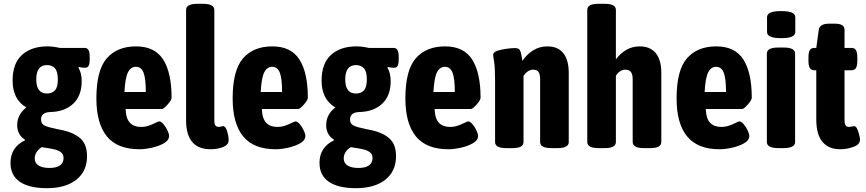

<svg xmlns="http://www.w3.org/2000/svg" viewBox="-20 -774 4537 1006"><path d="M35 79Q35 -2 111 -39V-42Q91 -54 80.5 -73.5Q70 -93 70 -118Q70 -174 118 -211Q46 -253 46 -352Q46 -442 95.5 -486.5Q145 -531 228 -531Q259 -531 293 -523H423Q437 -523 443.5 -512Q450 -501 450 -478V-462Q450 -440 444.5 -429.5Q439 -419 427 -419Q409 -419 393 -423L391 -419Q399 -407 403.5 -388.5Q408 -370 408 -349Q408 -272 363.5 -230.5Q319 -189 245 -187Q195 -186 195 -148Q195 -125 214 -116Q233 -107 277 -98Q303 -93 312 -91Q369 -78 402.5 -47.5Q436 -17 436 45Q436 123 380 167.5Q324 212 226 212Q133 212 84 178.5Q35 145 35 79ZM283 -358Q283 -400 267.5 -416.5Q252 -433 226 -433Q170 -433 170 -358Q170 -284 226 -284Q252 -284 267.5 -300Q283 -316 283 -358ZM313 54Q313 35 300 24.5Q287 14 266.5 9Q246 4 199 -3Q182 7 172 22.5Q162 38 162 56Q162 81 182.5 93.5Q203 106 239 106Q276 106 294.5 92.5Q313 79 313 54Z M485 -258Q485 -406 539.5 -468.5Q594 -531 693 -531Q791 -531 835 -462Q879 -393 879 -262Q879 -250 858.5 -226.5Q838 -203 828 -203H638Q640 -152 661 -130.5Q682 -109 718 -109Q740 -109 758 -115Q776 -121 793 -129.5Q810 -138 814 -138Q824 -138 836.5 -123.5Q849 -109 857.5 -90.5Q866 -72 866 -62Q866 -39 839 -23.5Q812 -8 775.5 0Q739 8 711 8Q595 8 540 -59.5Q485 -127 485 -258ZM744 -292Q744 -363 732 -393.5Q720 -424 692 -424Q665 -424 650.5 -395Q636 -366 632 -292Z M955 -144V-722Q955 -754 1015 -754H1043Q1103 -754 1103 -722V-142Q1103 -125 1108.5 -117Q1114 -109 1127 -109Q1131 -109 1138 -111Q1145 -113 1149 -113Q1162 -113 1170 -86.5Q1178 -60 1178 -39Q1178 -15 1148.5 -3.5Q1119 8 1084 8Q955 8 955 -144Z M1199 -258Q1199 -406 1253.5 -468.5Q1308 -531 1407 -531Q1505 -531 1549 -462Q1593 -393 1593 -262Q1593 -250 1572.5 -226.5Q1552 -203 1542 -203H1352Q1354 -152 1375 -130.5Q1396 -109 1432 -109Q1454 -109 1472 -115Q1490 -121 1507 -129.5Q1524 -138 1528 -138Q1538 -138 1550.5 -123.5Q1563 -109 1571.5 -90.5Q1580 -72 1580 -62Q1580 -39 1553 -23.5Q1526 -8 1489.5 0Q1453 8 1425 8Q1309 8 1254 -59.5Q1199 -127 1199 -258ZM1458 -292Q1458 -363 1446 -393.5Q1434 -424 1406 -424Q1379 -424 1364.5 -395Q1350 -366 1346 -292Z M1654 79Q1654 -2 1730 -39V-42Q1710 -54 1699.5 -73.5Q1689 -93 1689 -118Q1689 -174 1737 -211Q1665 -253 1665 -352Q1665 -442 1714.5 -486.5Q1764 -531 1847 -531Q1878 -531 1912 -523H2042Q2056 -523 2062.5 -512Q2069 -501 2069 -478V-462Q2069 -440 2063.5 -429.5Q2058 -419 2046 -419Q2028 -419 2012 -423L2010 -419Q2018 -407 2022.5 -388.5Q2027 -370 2027 -349Q2027 -272 1982.5 -230.5Q1938 -189 1864 -187Q1814 -186 1814 -148Q1814 -125 1833 -116Q1852 -107 1896 -98Q1922 -93 1931 -91Q1988 -78 2021.5 -47.5Q2055 -17 2055 45Q2055 123 1999 167.5Q1943 212 1845 212Q1752 212 1703 178.5Q1654 145 1654 79ZM1902 -358Q1902 -400 1886.5 -416.5Q1871 -433 1845 -433Q1789 -433 1789 -358Q1789 -284 1845 -284Q1871 -284 1886.5 -300Q1902 -316 1902 -358ZM1932 54Q1932 35 1919 24.5Q1906 14 1885.5 9Q1865 4 1818 -3Q1801 7 1791 22.5Q1781 38 1781 56Q1781 81 1801.5 93.5Q1822 106 1858 106Q1895 106 1913.5 92.5Q1932 79 1932 54Z M2104 -258Q2104 -406 2158.5 -468.5Q2213 -531 2312 -531Q2410 -531 2454 -462Q2498 -393 2498 -262Q2498 -250 2477.5 -226.5Q2457 -203 2447 -203H2257Q2259 -152 2280 -130.5Q2301 -109 2337 -109Q2359 -109 2377 -115Q2395 -121 2412 -129.5Q2429 -138 2433 -138Q2443 -138 2455.5 -123.5Q2468 -109 2476.5 -90.5Q2485 -72 2485 -62Q2485 -39 2458 -23.5Q2431 -8 2394.5 0Q2358 8 2330 8Q2214 8 2159 -59.5Q2104 -127 2104 -258ZM2363 -292Q2363 -363 2351 -393.5Q2339 -424 2311 -424Q2284 -424 2269.5 -395Q2255 -366 2251 -292Z M2574 -30V-349Q2574 -420 2569 -450Q2564 -480 2564 -487Q2564 -505 2606 -513.5Q2648 -522 2679 -522Q2698 -522 2704 -511Q2710 -500 2712.5 -482.5Q2715 -465 2717 -455Q2739 -488 2772.5 -509.5Q2806 -531 2848 -531Q2903 -531 2931.5 -495.5Q2960 -460 2960 -392V-30Q2960 2 2902 2H2868Q2810 2 2810 -30V-358Q2810 -384 2802 -396.5Q2794 -409 2773 -409Q2746 -409 2723 -377V-30Q2723 -14 2709 -6Q2695 2 2666 2H2631Q2574 2 2574 -30Z M3057 -30V-722Q3057 -754 3115 -754H3149Q3207 -754 3207 -722V-463Q3229 -493 3260.5 -512Q3292 -531 3332 -531Q3387 -531 3416 -495.5Q3445 -460 3445 -392V-30Q3445 2 3387 2H3353Q3295 2 3295 -30V-358Q3295 -384 3286 -396.5Q3277 -409 3256 -409Q3228 -409 3207 -377V-30Q3207 2 3149 2H3115Q3057 2 3057 -30Z M3525 -258Q3525 -406 3579.5 -468.5Q3634 -531 3733 -531Q3831 -531 3875 -462Q3919 -393 3919 -262Q3919 -250 3898.5 -226.5Q3878 -203 3868 -203H3678Q3680 -152 3701 -130.5Q3722 -109 3758 -109Q3780 -109 3798 -115Q3816 -121 3833 -129.5Q3850 -138 3854 -138Q3864 -138 3876.5 -123.5Q3889 -109 3897.5 -90.5Q3906 -72 3906 -62Q3906 -39 3879 -23.5Q3852 -8 3815.5 0Q3779 8 3751 8Q3635 8 3580 -59.5Q3525 -127 3525 -258ZM3784 -292Q3784 -363 3772 -393.5Q3760 -424 3732 -424Q3705 -424 3690.5 -395Q3676 -366 3672 -292Z M3998 -30V-493Q3998 -525 4058 -525H4086Q4146 -525 4146 -493V-30Q4146 2 4086 2H4058Q3998 2 3998 -30ZM3999 -606V-684Q3999 -716 4073 -716Q4147 -716 4147 -684V-606Q4147 -574 4073 -574Q3999 -574 3999 -606Z M4257 -148V-406H4246Q4230 -406 4223 -418Q4216 -430 4216 -456V-473Q4216 -499 4223 -511Q4230 -523 4246 -523H4257L4270 -618Q4275 -650 4324 -650H4355Q4405 -650 4405 -618V-523H4442Q4458 -523 4465 -511Q4472 -499 4472 -473V-456Q4472 -430 4465 -418Q4458 -406 4442 -406H4405V-144Q4405 -126 4410.5 -117.5Q4416 -109 4429 -109Q4434 -109 4442.5 -111Q4451 -113 4456 -113Q4468 -113 4477 -84.5Q4486 -56 4486 -42Q4486 -17 4452 -4.5Q4418 8 4382 8Q4322 8 4289.5 -30.5Q4257 -69 4257 -148Z"/></svg>

Font: Asap Condensed
Style: Bold
Weight: 700
Designer: Pablo Cosgaya
Foundry: Omnibus-Type
Version: Version 1.010; ttfautohint (v1.8)